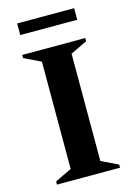

<svg xmlns="http://www.w3.org/2000/svg" viewBox="-123 -880 659 944"><g transform="rotate(-15 206.5 -408.0)"><path d="M46 0V-16L131 -57V-603L46 -644V-660H367V-644L282 -603V-57L367 -16V0ZM62 -757V-816H352V-757Z"/></g></svg>

Font: Spectral SC
Style: Bold
Weight: 700
Designer: Jean-Baptiste Levee
Foundry: Production Type
Version: Version 2.001